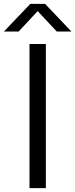

<svg xmlns="http://www.w3.org/2000/svg" viewBox="-61 -966 387 986"><path d="M90.5 0V-740H174.5V0ZM-41 -804 94.5 -946H170.5L306 -804H230.5L132.5 -909L34.5 -804Z"/></svg>

Font: Encode Sans SemiExpanded SemiExpanded
Style: Regular
Weight: 400
Width: 6
Designer: Multiple Designers
Foundry: Impallari Type
Version: Version 3.000; ttfautohint (v1.8.3) -l 8 -r 50 -G 200 -x 14 